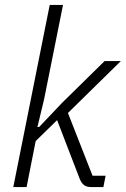

<svg xmlns="http://www.w3.org/2000/svg" viewBox="-20 -760 511 780"><path d="M182 -740H236L159 -356L132 -244H139L232 -342L405 -512H471L256 -301L356 -46H409L400 0H351Q332 0 321.5 -8Q311 -16 304 -33L212 -272L125 -187L88 0H34Z"/></svg>

Font: IBM Plex Sans Cond Light
Style: Italic
Weight: 300
Width: 3
Italic angle: -11°
Designer: Mike Abbink, Paul van der Laan, Pieter van Rosmalen
Foundry: Bold Monday
Version: Version 1.3